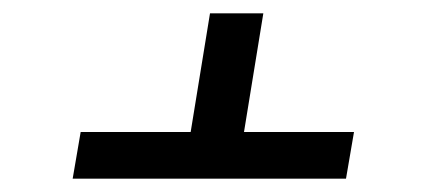

<svg xmlns="http://www.w3.org/2000/svg" viewBox="-20 -573 640 288"><path d="M499 -305H89L101 -375H266L295 -553H375L346 -375H511Z"/></svg>

Font: Iosevka HT Extended
Style: Italic
Weight: 400
Width: 7
Italic angle: -9°
Monospace: yes
Designer: Belleve Invis
Foundry: Belleve Invis
Version: Version 32.3.0; ttfautohint (v1.8.4)